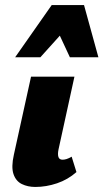

<svg xmlns="http://www.w3.org/2000/svg" viewBox="-20 -731 410 761"><path d="M120 10Q90 10 66.5 -1.5Q43 -13 33.5 -41Q24 -69 35 -118L103 -427H275L212 -139Q208 -120 211.5 -109Q215 -98 228 -98Q235 -98 243.5 -100.5Q252 -103 264 -110L283 -49Q249 -19 206 -4.5Q163 10 120 10ZM40 -504 185 -711H313L258 -635L140 -504ZM257 -504 196 -635 185 -711H313L370 -504Z"/></svg>

Font: Ysabeau Black
Style: Italic
Weight: 900
Italic angle: -12°
Version: Version 2.000;gftools[0.9.27.dev2+g8671c4b]